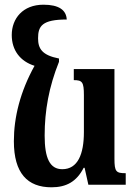

<svg xmlns="http://www.w3.org/2000/svg" viewBox="-20 -786 583 817"><path d="M199 11C262 11 306 -13 336 -72H340L356 0H515V-49C474 -49 467 -55 467 -111V-492H294V-445C330 -445 337 -437 337 -381V-224C337 -130 311 -66 245 -66C192 -66 170 -113 170 -209C170 -315 188 -416 231 -523V-537C159 -551 142 -579 142 -623C142 -675 159 -703 264 -703C262 -743 231 -766 165 -766C77 -766 30 -707 30 -637C30 -572 66 -525 127 -506C66 -396 39 -287 39 -185C39 -49 97 11 199 11Z"/></svg>

Font: Noto Serif Armenian Condensed
Style: Bold
Weight: 700
Width: 3
Designer: Monotype Design Team
Foundry: Monotype Imaging Inc.
Version: Version 2.008